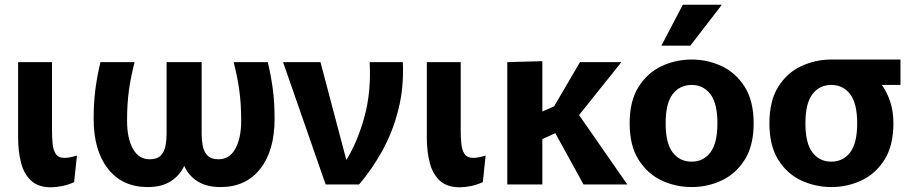

<svg xmlns="http://www.w3.org/2000/svg" viewBox="-20 -784 3895 816"><path d="M295 -10Q269 2 243 7Q217 12 197 12Q143 12 112.5 -16Q82 -44 69.5 -92Q57 -140 57 -200V-520H201V-230Q201 -201 203.5 -174Q206 -147 217 -130Q228 -113 255 -113Q266 -113 280.5 -116Q295 -119 307 -123Z M607 11Q500 11 439 -66.5Q378 -144 378 -279Q378 -348 385.5 -405Q393 -462 407 -520H552Q536 -458 528 -400.5Q520 -343 520 -272Q520 -196 545 -151.5Q570 -107 616 -107Q648 -107 663.5 -123.5Q679 -140 683.5 -165Q688 -190 688 -214V-520H837V-214Q837 -190 841.5 -165Q846 -140 861.5 -123.5Q877 -107 909 -107Q955 -107 980 -151.5Q1005 -196 1005 -272Q1005 -343 997 -400.5Q989 -458 973 -520H1118Q1132 -462 1139.5 -405Q1147 -348 1147 -279Q1147 -144 1086 -66.5Q1025 11 918 11Q858 11 819.5 -13.5Q781 -38 763 -79Q744 -38 705.5 -13.5Q667 11 607 11Z M1183 -520H1342L1452 -104Q1500 -182 1529 -288Q1558 -394 1551 -520H1692Q1697 -413 1673 -318Q1649 -223 1605 -143.5Q1561 -64 1506 0H1364Z M2032 -10Q2006 2 1980 7Q1954 12 1934 12Q1880 12 1849.5 -16Q1819 -44 1806.5 -92Q1794 -140 1794 -200V-520H1938V-230Q1938 -201 1940.5 -174Q1943 -147 1954 -130Q1965 -113 1992 -113Q2003 -113 2017.5 -116Q2032 -119 2044 -123Z M2136 -520 2285 -524V-310L2335 -332L2445 -520H2621L2441 -295L2646 0H2460L2340 -218L2285 -193V0H2136Z M2920 11Q2852 11 2792 -17Q2732 -45 2694 -105Q2656 -165 2656 -260Q2656 -355 2694 -415Q2732 -475 2792 -503Q2852 -531 2920 -531Q2987 -531 3047 -503Q3107 -475 3145 -415Q3183 -355 3183 -260Q3183 -165 3145 -105Q3107 -45 3047 -17Q2987 11 2920 11ZM2920 -97Q2969 -97 2999 -136Q3029 -175 3029 -260Q3029 -345 2999 -384Q2969 -423 2920 -423Q2869 -423 2839 -384Q2809 -345 2809 -260Q2809 -175 2839 -136Q2869 -97 2920 -97ZM2791 -590 2882 -764H3048L2914 -590Z M3513 11Q3446 11 3385.5 -17Q3325 -45 3287.5 -105Q3250 -165 3250 -260Q3250 -355 3287.5 -415Q3325 -475 3385.5 -503Q3446 -531 3513 -531H3514H3807V-423H3728Q3750 -392 3763.5 -351.5Q3777 -311 3777 -260Q3777 -165 3739 -105Q3701 -45 3641 -17Q3581 11 3513 11ZM3513 -97Q3563 -97 3593 -136Q3623 -175 3623 -260Q3623 -345 3593 -384Q3563 -423 3513 -423Q3463 -423 3433 -384Q3403 -345 3403 -260Q3403 -175 3433 -136Q3463 -97 3513 -97Z"/></svg>

Font: Murecho SemiBold
Style: Regular
Weight: 600
Designer: Neil Summerour
Foundry: Positype
Version: Version 1.010; ttfautohint (v1.8.3)